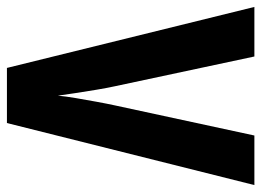

<svg xmlns="http://www.w3.org/2000/svg" viewBox="-120 -634 754 554"><g transform="rotate(90 257.0 -357.0)"><path d="M514 -714 335 0H176L0 -714H143L229 -311Q234 -288 239 -258Q244 -228 248.5 -198.5Q253 -169 256 -147Q258 -169 263 -198.5Q268 -228 273.5 -258Q279 -288 284 -311L371 -714Z"/></g></svg>

Font: Noto Sans Khmer UI ExtraCondensed
Style: Bold
Weight: 700
Width: 2
Designer: Danh Hong and the Monotype Design Team
Foundry: Monotype Imaging Inc.
Version: Version 2.002; ttfautohint (v1.8.4.7-5d5b)